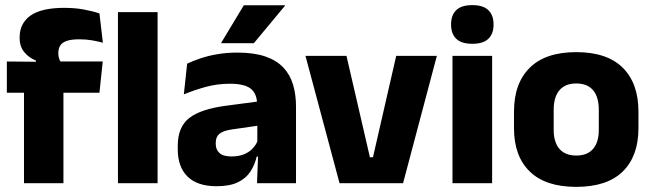

<svg xmlns="http://www.w3.org/2000/svg" viewBox="-20 -707 2517 741"><path d="M228.2 -676.7Q268.6 -676.7 303.3 -670.4Q338.1 -664 363.8 -655.1L377.1 -542.2Q356.8 -547.7 334.4 -551.5Q312.1 -555.3 285.6 -555.3Q253.9 -555.3 236.3 -548.7Q218.7 -542.2 211.9 -530.3Q205.1 -518.4 205.1 -502.1V-500.8Q205.1 -489 208.7 -479.4Q212.4 -469.8 217.5 -461.4L118.7 -458V-473.3Q92.6 -483.5 74.2 -505.1Q55.8 -526.7 55.8 -560.8V-563.3Q55.8 -616.9 97.7 -646.8Q139.7 -676.7 228.2 -676.7ZM72.6 0V-426.6H224.8V0ZM6.4 -349.2V-469.7L138.3 -468.5L196.4 -469.7H376.5L363.8 -349.2ZM435.2 0V-660.3H588.2V0Z M971.9 0 976.6 -123 973.1 -130.7V-284L972.2 -303.9Q972.2 -345.1 948 -364.5Q923.8 -383.8 867.3 -383.8Q817.8 -383.8 773.3 -371.4Q728.8 -359 689.5 -342.8L702.3 -461.4Q725.8 -472.5 755.2 -482.3Q784.7 -492.1 820.1 -498Q855.4 -504 895.9 -504Q960.5 -504 1004.1 -489Q1047.6 -474 1073.5 -446.4Q1099.5 -418.8 1110.9 -380.6Q1122.4 -342.5 1122.4 -296.4V0ZM815.5 11.7Q741.9 11.7 704 -25.4Q666 -62.6 666 -131V-144.3Q666 -217.1 710.6 -251.7Q755.3 -286.3 852.8 -299L984.8 -316.5L993.8 -224.6L876.8 -207.7Q841.3 -202.8 827 -190.8Q812.6 -178.8 812.6 -155.4V-151.8Q812.6 -129.5 827.1 -116.4Q841.6 -103.2 873.6 -103.2Q901.5 -103.2 921.6 -111.5Q941.8 -119.8 954.9 -133.8Q968.1 -147.7 974.6 -164.4L996.1 -102.7H970.8Q963.1 -70.3 946.2 -44.5Q929.3 -18.6 897.9 -3.5Q866.6 11.7 815.5 11.7ZM921.1 -686.8H1079.9V-684.9L959.6 -540.2H833.6V-541.7Z M1419.4 -100.1 1509.1 -491.4H1666L1535.6 0H1290.4L1158.9 -491.4H1317.2L1407.6 -100.1Z M1726.3 0V-491.4H1879.3V0ZM1802.8 -538Q1760.2 -538 1740.6 -557.6Q1720.9 -577.3 1720.9 -610.9V-614.3Q1720.9 -648 1740.6 -667.6Q1760.2 -687.2 1802.8 -687.2Q1845.1 -687.2 1864.9 -667.6Q1884.7 -648 1884.7 -614.3V-610.9Q1884.7 -576.8 1864.9 -557.4Q1845.1 -538 1802.8 -538Z M2203.9 14.2Q2085.2 14.2 2024.4 -45.2Q1963.7 -104.6 1963.7 -211.9V-276.5Q1963.7 -385.4 2024.6 -445.6Q2085.5 -505.8 2203.9 -505.8Q2322.7 -505.8 2383.4 -445.6Q2444 -385.4 2444 -276.5V-211.9Q2444 -104.6 2383.5 -45.2Q2323.1 14.2 2203.9 14.2ZM2203.9 -106.7Q2246.7 -106.7 2268.8 -132.3Q2291 -157.9 2291 -205.5V-283.2Q2291 -332.8 2268.8 -358.9Q2246.7 -384.9 2203.9 -384.9Q2161.5 -384.9 2139.2 -358.9Q2116.9 -332.8 2116.9 -283.2V-205.5Q2116.9 -157.9 2139.2 -132.3Q2161.5 -106.7 2203.9 -106.7Z"/></svg>

Font: Anek Latin Medium
Style: Regular
Weight: 500
Designer: Yesha Goshar
Foundry: Ek Type
Version: Version 1.003